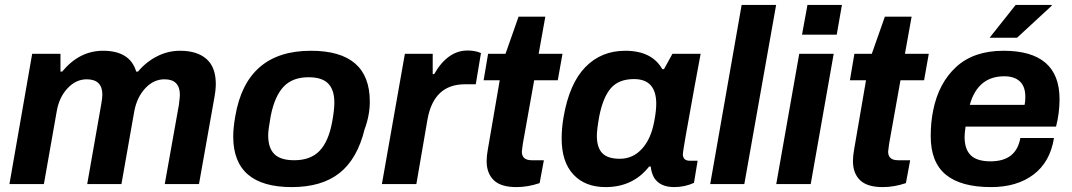

<svg xmlns="http://www.w3.org/2000/svg" viewBox="-20 -743 4328 775"><path d="M18.1 0 109.9 -525.9H224.1V-454.1H231Q300.3 -538.1 396 -538.1Q504.9 -538.1 529.8 -454.1H537.1Q569.8 -493.2 613.8 -515.6Q657.7 -538.1 707 -538.1Q775.4 -538.1 813.2 -505.1Q851.1 -472.2 851.1 -403.8Q851.1 -377.4 842.8 -335L783.2 0H645L702.1 -319.8Q706.1 -352.1 706.1 -359.9Q706.1 -422.9 644 -422.9Q600.1 -422.9 566.4 -386.7Q532.7 -350.6 522 -293.9L470.2 0H332L388.2 -319.8Q393.1 -346.7 393.1 -360.8Q393.1 -422.9 330.1 -422.9Q286.6 -422.9 252.7 -386.7Q218.8 -350.6 209 -293.9L157.2 0Z M1157.7 12.2Q921.4 12.2 921.4 -191.9Q921.4 -226.6 929.7 -273.9Q974.6 -538.1 1234.9 -538.1Q1472.7 -538.1 1472.7 -333Q1472.7 -277.3 1451.7 -221.2Q1422.4 -101.6 1350.6 -44.7Q1278.8 12.2 1157.7 12.2ZM1167.5 -96.2Q1233.4 -96.2 1269.8 -134Q1306.2 -171.9 1320.8 -251Q1329.6 -299.3 1329.6 -329.1Q1329.6 -380.4 1304.7 -405.8Q1279.8 -431.2 1225.6 -431.2Q1160.2 -431.2 1124.3 -392.6Q1088.4 -354 1072.8 -274.9Q1062.5 -218.8 1062.5 -196.8Q1062.5 -145.5 1087.6 -120.8Q1112.8 -96.2 1167.5 -96.2Z M1521.5 0 1614.3 -525.9H1726.6V-443.8H1732.4Q1787.1 -539.1 1867.2 -539.1Q1898.4 -539.1 1921.4 -528.8L1900.4 -402.8H1856.4Q1731 -402.8 1705.6 -261.2L1660.6 0Z M2064.5 12.2Q2002 12.2 1973.1 -15.6Q1944.3 -43.5 1944.3 -92.8Q1944.3 -113.8 1949.2 -140.1L1997.1 -418.9H1932.1L1950.2 -525.9H2020.5L2073.2 -675.8H2181.2L2154.3 -525.9H2250.5L2231.4 -418.9H2136.2L2090.3 -162.1Q2086.4 -134.8 2086.4 -130.9Q2086.4 -96.2 2126.5 -96.2H2175.3L2158.2 -3.9Q2110.8 12.2 2064.5 12.2Z M2424.3 12.2Q2341.8 12.2 2294.4 -38.6Q2247.1 -89.4 2247.1 -183.1Q2247.1 -226.6 2254.9 -271Q2278.3 -405.8 2342.5 -471.9Q2406.7 -538.1 2503.9 -538.1Q2611.3 -538.1 2653.3 -463.9H2660.2L2694.3 -525.9H2808.1L2784.2 -397Q2736.3 -135.3 2736.3 -121.1Q2736.3 -94.2 2764.2 -94.2H2795.9L2781.2 -4.9Q2743.7 12.2 2701.2 12.2Q2644 12.2 2620.1 -25.9Q2608.4 -47.4 2606.9 -70.8H2600.1Q2535.2 12.2 2424.3 12.2ZM2481.9 -102.1Q2534.7 -102.1 2571.5 -142.6Q2608.4 -183.1 2621.1 -254.9Q2628.9 -294.9 2628.9 -324.2Q2628.9 -423.8 2539.1 -423.8Q2478.5 -423.8 2446.5 -387.9Q2414.6 -352.1 2398.9 -273.9Q2389.2 -220.2 2389.2 -194.8Q2389.2 -147.5 2411.1 -124.8Q2433.1 -102.1 2481.9 -102.1Z M2846.7 0 2973.6 -723.1H3112.8L2984.4 0Z M3217.3 -603 3239.3 -723.1H3378.4L3357.4 -603ZM3113.3 0 3206.1 -525.9H3345.2L3252.4 0Z M3543 12.2Q3480.5 12.2 3451.7 -15.6Q3422.9 -43.5 3422.9 -92.8Q3422.9 -113.8 3427.7 -140.1L3475.6 -418.9H3410.6L3428.7 -525.9H3499L3551.8 -675.8H3659.7L3632.8 -525.9H3729L3710 -418.9H3614.7L3568.8 -162.1Q3564.9 -134.8 3564.9 -130.9Q3564.9 -96.2 3605 -96.2H3653.8L3636.7 -3.9Q3589.4 12.2 3543 12.2Z M3974.6 -590.8 4079.6 -723.1H4224.6L4225.6 -720.2L4085.4 -590.8ZM3980.5 12.2Q3858.4 12.2 3797.6 -38.1Q3736.8 -88.4 3736.8 -192.9Q3736.8 -249.5 3746.6 -296.9Q3768.6 -407.7 3839.6 -472.9Q3910.6 -538.1 4030.8 -538.1Q4256.8 -538.1 4256.8 -342.8Q4256.8 -287.1 4242.7 -231.9H3877.4Q3873.5 -203.6 3873.5 -190.9Q3873.5 -140.1 3898.7 -116Q3923.8 -91.8 3978.5 -91.8Q4082 -91.8 4098.6 -186H4234.4Q4218.8 -88.9 4151.6 -38.3Q4084.5 12.2 3980.5 12.2ZM3894.5 -319.8H4115.7Q4118.7 -332 4118.7 -352.1Q4118.7 -394 4096.4 -414.6Q4074.2 -435.1 4033.7 -435.1Q3926.8 -435.1 3894.5 -319.8Z"/></svg>

Font: Archivo
Style: Bold Italic
Weight: 700
Italic angle: -10°
Designer: Hector Gatti
Foundry: Omnibus-Type
Version: Version 2.001